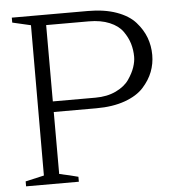

<svg xmlns="http://www.w3.org/2000/svg" viewBox="-52 -764 739 812"><g transform="rotate(-5 318.0 -358.0)"><path d="M170 -672V-348H351Q401 -348 438.5 -366Q476 -384 494.5 -411Q513 -438 521 -462Q529 -486 529 -506Q529 -535 521 -562Q513 -589 494.5 -615Q476 -641 439 -656.5Q402 -672 351 -672ZM106 -677 28 -695V-716H351Q421 -716 472.5 -697.5Q524 -679 552 -647.5Q580 -616 593 -581Q606 -546 606 -507Q606 -470 593 -436Q580 -402 552 -371Q524 -340 472.5 -321.5Q421 -303 351 -303H170V-40Q217 -30 250 -21V0H26V-21L105 -39Z"/></g></svg>

Font: Afta serif
Style: Regular
Weight: 400
Designer: parq.ink
Foundry: Oriol Esparraguera Font
Version: Version 1.000